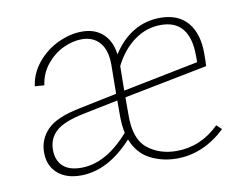

<svg xmlns="http://www.w3.org/2000/svg" viewBox="-54 -486 729 563"><g transform="rotate(-10 310.0 -204.5)"><path d="M576 -59Q510 3 431 3Q388 3 352 -15.5Q316 -34 299 -77Q226 3 145 3Q101 3 75.5 -20Q50 -43 50 -82Q50 -121 77.5 -149.5Q105 -178 177 -192L288 -215L289 -301Q289 -345 269.5 -367.5Q250 -390 216 -390Q189 -390 160.5 -376.5Q132 -363 111 -337Q90 -311 85 -276L57 -278Q62 -316 87.5 -347Q113 -378 149 -395Q185 -412 221 -412Q259 -412 283 -390Q307 -368 312 -328Q338 -369 374 -390.5Q410 -412 453 -412Q507 -412 535 -379Q563 -346 563 -287Q563 -261 562 -249L313 -200V-148Q312 -76 347.5 -47.5Q383 -19 434 -19Q506 -19 561 -73ZM313 -220 538 -265V-285Q538 -337 516.5 -364Q495 -391 452 -391Q409 -391 373 -365Q337 -339 314 -293ZM293 -98Q288 -121 288 -147V-195L185 -174Q125 -162 101 -140.5Q77 -119 77 -85Q77 -54 95.5 -36.5Q114 -19 150 -19Q224 -19 293 -98Z"/></g></svg>

Font: Ysabeau Infant Extralight
Style: Regular
Weight: 200
Designer: Christian Thalmann (Catharsis Fonts)
Version: Version 0.003